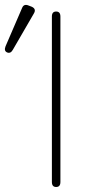

<svg xmlns="http://www.w3.org/2000/svg" viewBox="-116 -746 352 766"><path d="M108 0Q91 0 91 -20V-680Q91 -700 108 -700Q125 -700 125 -680V-20Q125 0 108 0ZM-65 -547Q-74 -531 -88 -537Q-101 -543 -94 -561L-28 -714Q-21 -732 -2 -724L11 -719Q30 -710 19 -692Z"/></svg>

Font: Zen Maru Gothic Light
Style: Regular
Weight: 300
Designer: Yoshimichi Ohira
Foundry: Positype
Version: Version 1.001